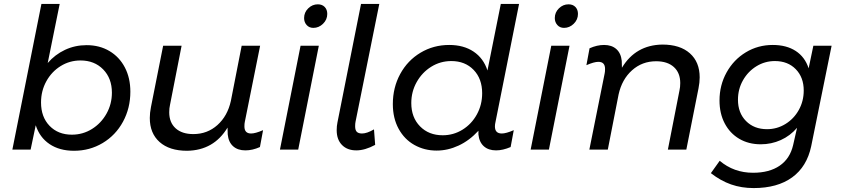

<svg xmlns="http://www.w3.org/2000/svg" viewBox="-20 -762 4283 978"><path d="M644 -295Q644 -211 606.5 -142Q569 -73 503 -33.5Q437 6 357 6Q283 6 232.5 -28Q182 -62 162 -124L136 0H43L191 -742H284L223 -441Q260 -484 311 -508Q362 -532 421 -532Q487 -532 537.5 -502Q588 -472 616 -418.5Q644 -365 644 -295ZM189 -240Q189 -166 232.5 -121Q276 -76 346 -76Q402 -76 448.5 -105Q495 -134 522.5 -183Q550 -232 550 -290Q550 -363 505.5 -408.5Q461 -454 390 -454Q335 -454 289 -425.5Q243 -397 216 -348Q189 -299 189 -240Z M1227 -141Q1225 -133 1225 -118Q1225 -82 1259 -82Q1281 -82 1320 -99L1304 -13Q1266 4 1230 4Q1191 4 1167.5 -17Q1144 -38 1140 -77L1139 -112Q1069 4 933 6Q843 6 793 -38.5Q743 -83 743 -161Q743 -187 749 -217L811 -529H905L846 -228Q842 -211 842 -190Q842 -138 874.5 -108.5Q907 -79 965 -79Q1036 -79 1087.5 -125Q1139 -171 1156 -248L1211 -529H1305Z M1647 -691Q1647 -662 1625.5 -641Q1604 -620 1576 -620Q1555 -620 1542 -634.5Q1529 -649 1529 -670Q1529 -699 1550 -719.5Q1571 -740 1599 -740Q1621 -740 1634 -726.5Q1647 -713 1647 -691ZM1604 -529 1499 0H1406L1511 -529Z M1912 -742 1791 -142Q1789 -133 1789 -119Q1789 -99 1797.5 -90.5Q1806 -82 1824 -82Q1849 -82 1885 -103L1891 -24Q1839 4 1795 4Q1749 4 1722 -23.5Q1695 -51 1695 -99Q1695 -120 1699 -139L1819 -742Z M2504 -141Q2501 -129 2501 -118Q2501 -82 2536 -82Q2558 -82 2597 -99L2581 -13Q2541 4 2507 4Q2468 4 2444.5 -17Q2421 -38 2417 -77V-96Q2371 -46 2316 -20.5Q2261 5 2204 5Q2142 5 2091 -23.5Q2040 -52 2010.5 -106Q1981 -160 1981 -232Q1981 -316 2018.5 -385Q2056 -454 2122 -493.5Q2188 -533 2268 -533Q2342 -533 2392.5 -499Q2443 -465 2463 -403L2531 -742H2624ZM2279 -451Q2223 -451 2176.5 -422Q2130 -393 2102.5 -344Q2075 -295 2075 -237Q2075 -164 2119.5 -118.5Q2164 -73 2235 -73Q2290 -73 2336 -101.5Q2382 -130 2409 -179Q2436 -228 2436 -287Q2436 -361 2392.5 -406Q2349 -451 2279 -451Z M2924 -691Q2924 -662 2902.5 -641Q2881 -620 2853 -620Q2832 -620 2819 -634.5Q2806 -649 2806 -670Q2806 -699 2827 -719.5Q2848 -740 2876 -740Q2898 -740 2911 -726.5Q2924 -713 2924 -691ZM2881 -529 2776 0H2683L2788 -529Z M3060 -388Q3062 -396 3062 -411Q3062 -447 3028 -447Q3006 -447 2967 -430L2983 -516Q3021 -533 3057 -533Q3096 -533 3119.5 -512Q3143 -491 3147 -452L3148 -417Q3218 -533 3354 -535Q3444 -535 3494 -490.5Q3544 -446 3544 -368Q3544 -342 3538 -312L3476 0H3382L3441 -301Q3445 -318 3445 -339Q3445 -391 3412.5 -420.5Q3380 -450 3322 -450Q3251 -450 3199.5 -404Q3148 -358 3131 -281L3076 0H2982Z M3601 120 3646 57Q3718 118 3816 118Q3899 118 3951.5 82Q4004 46 4020 -23L4040 -111Q4005 -70 3957 -48.5Q3909 -27 3855 -27Q3793 -27 3745.5 -55Q3698 -83 3671.5 -133.5Q3645 -184 3645 -250Q3645 -328 3681 -393Q3717 -458 3779 -495.5Q3841 -533 3916 -533Q3986 -533 4033 -502.5Q4080 -472 4099 -414L4123 -529H4216L4112 -17Q4090 87 4015 141.5Q3940 196 3819 196Q3757 196 3704 177.5Q3651 159 3601 120ZM4074 -301Q4074 -368 4033.5 -409.5Q3993 -451 3927 -451Q3876 -451 3833 -424.5Q3790 -398 3764.5 -353Q3739 -308 3739 -254Q3739 -187 3780 -145.5Q3821 -104 3887 -104Q3938 -104 3981 -130.5Q4024 -157 4049 -202Q4074 -247 4074 -301Z"/></svg>

Font: TypoPRO Montserrat Alternates
Style: Italic
Weight: 400
Italic angle: -11.3°
Designer: Julieta Ulanovsky
Foundry: Julieta Ulanovsky
Version: Version 6.001